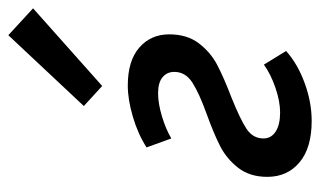

<svg xmlns="http://www.w3.org/2000/svg" viewBox="-170 -574 751 450"><g transform="rotate(-90 205.0 -349.5)"><path d="M181 -528 347 -705 410 -647 228 -485ZM15 -98Q15 -139 36 -166Q57 -193 86 -208Q115 -223 162 -240Q212 -258 236.5 -274Q261 -290 261 -316Q261 -333 248.5 -343.5Q236 -354 211 -354Q187 -354 157 -345Q127 -336 105 -323L84 -381Q115 -401 155.5 -413Q196 -425 229 -425Q287 -425 318 -398Q349 -371 349 -328Q349 -286 328 -258.5Q307 -231 277.5 -215.5Q248 -200 201 -182Q151 -162 128 -147Q105 -132 105 -107Q105 -89 121 -78.5Q137 -68 166 -68Q192 -68 224 -79Q256 -90 278 -106L310 -54Q280 -27 235 -10.5Q190 6 146 6Q83 6 49 -22.5Q15 -51 15 -98Z"/></g></svg>

Font: Ysabeau Infant Semibold
Style: Italic
Weight: 600
Italic angle: -12°
Designer: Christian Thalmann (Catharsis Fonts)
Version: Version 0.003